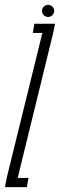

<svg xmlns="http://www.w3.org/2000/svg" viewBox="-60 -773 247 793"><path d="M-39.5 0H51L57.5 -38H13L160 -638.5L167.5 -675H82L75.5 -637H115L-32.5 -37.5ZM138.5 -703Q149.5 -703 156.8 -710.8Q164 -718.5 164 -728.5Q164 -738.5 156.2 -745.8Q148.5 -753 139 -753Q128.5 -753 121 -745.8Q113.5 -738.5 113.5 -728.5Q113.5 -717.5 121 -710.2Q128.5 -703 138.5 -703Z"/></svg>

Font: Anybody UltraCondensed Light
Style: Italic
Weight: 300
Width: 1
Italic angle: -10°
Version: Version 1.113;gftools[0.9.25]